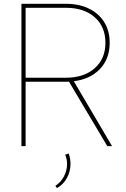

<svg xmlns="http://www.w3.org/2000/svg" viewBox="-20 -752 648 988"><path d="M556.6 0H532.2L335 -331.5H111.8V0H90.3V-732.4H319.3Q387.7 -732.4 438.2 -707.5Q488.8 -682.6 516.6 -637.7Q544.4 -592.8 544.4 -531.7Q544.4 -449.7 494.6 -397.2Q444.8 -344.7 359.9 -334ZM111.8 -352.1H319.3Q412.1 -352.1 467.3 -400.9Q522.5 -449.7 522.5 -531.7Q522.5 -614.3 467.5 -663.1Q412.6 -711.9 319.3 -711.9H111.8ZM272.9 215.8 265.1 204.1Q293.9 185.5 309.6 154.8Q325.2 124 325.2 91.3Q325.2 67.4 315.4 43.9L333.5 38.1Q342.8 63 342.8 91.3Q342.8 131.3 323.7 165Q304.7 198.7 272.9 215.8Z"/></svg>

Font: Kumbh Sans Thin
Style: Regular
Weight: 250
Version: Version 1.004